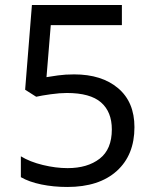

<svg xmlns="http://www.w3.org/2000/svg" viewBox="-20 -734 612 764"><path d="M275 -438Q385 -438 450 -383Q515 -328 515 -228Q515 -117 444.5 -53.5Q374 10 248 10Q193 10 144.5 0Q96 -10 63 -29V-112Q99 -90 150.5 -77.5Q202 -65 249 -65Q328 -65 376.5 -102.5Q425 -140 425 -219Q425 -289 382 -326.5Q339 -364 246 -364Q218 -364 182 -359Q146 -354 124 -349L80 -377L107 -714H465V-634H182L165 -427Q182 -430 211 -434Q240 -438 275 -438Z"/></svg>

Font: Noto Sans Tifinagh Ghat
Style: Regular
Weight: 400
Designer: JamraPatel
Foundry: JamraPatel LLC
Version: Version 2.006; ttfautohint (v1.8.4.7-5d5b)